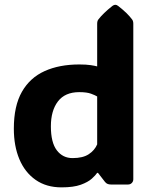

<svg xmlns="http://www.w3.org/2000/svg" viewBox="-20 -788 655 820"><path d="M242.7 12.2Q177.7 12.2 132.1 -19.8Q86.4 -51.8 62.7 -108.2Q39.1 -164.6 39.1 -238.3Q39.1 -335.4 73.5 -395.8Q107.9 -456.1 170.7 -484.4Q233.4 -512.7 318.8 -512.7Q348.1 -512.7 367.4 -509.8Q386.7 -506.8 395 -504.4V-686.5Q395 -698.2 399.9 -704.6Q420.4 -731.4 460 -762.7Q466.8 -767.6 472.2 -767.6Q478.5 -767.6 484.4 -762.7Q505.4 -746.6 519.8 -732.4Q534.2 -718.3 544.4 -704.6Q549.3 -698.2 549.3 -686.5V-22.5Q549.3 -13.2 543 -6.6Q536.6 0 526.9 0H454.1Q446.3 0 440.2 -2.2Q434.1 -4.4 428.7 -10.7L398.4 -49.8H395Q388.7 -40 372.3 -25.1Q356 -10.3 325 1Q293.9 12.2 242.7 12.2ZM290 -112.8Q334 -112.8 359.1 -129.4Q384.3 -146 395 -171.4V-376Q387.2 -380.9 369.1 -387.7Q351.1 -394.5 318.4 -394.5Q257.8 -394.5 227.5 -355Q197.3 -315.4 197.3 -248.5Q197.3 -179.2 222.7 -146Q248 -112.8 290 -112.8Z"/></svg>

Font: ADLaM Display
Style: Regular
Weight: 400
Designer: Mark Jamra, Neil Patel, Concept: Andrew Footit
Foundry: Microsoft
Version: Version 2.000; ttfautohint (v1.8.4.7-5d5b);gftools[0.9.28]